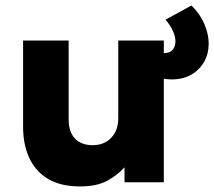

<svg xmlns="http://www.w3.org/2000/svg" viewBox="-20 -656 771 691"><path d="M268.1 15Q198.4 15 152.9 -12.2Q107.5 -39.4 85.3 -87.7Q63.1 -136 63.1 -199.8V-510H227.1V-224.2Q227.1 -182.2 249.4 -157.9Q271.6 -133.5 314.1 -133.5Q341.5 -133.5 362.2 -145.7Q382.9 -157.9 394.2 -179.4Q405.6 -201 405.6 -229.5V-510H569.6V0H428.1V-54Q403.6 -26.2 366.1 -5.6Q328.5 15 268.1 15ZM597.6 -370.2Q582.2 -370.2 566.7 -373.2Q551.1 -376.2 535.1 -380.5V-471.5Q555.8 -464.8 569.6 -464.8Q591 -464.8 601.2 -476.8Q611.4 -488.8 611.4 -507.5Q611.4 -523.2 602.9 -543.2Q594.5 -563.1 575.9 -585.2L669.1 -636.2Q700.6 -605.4 715.9 -568.7Q731.1 -532 731.1 -498.8Q731.1 -463 714.8 -433.8Q698.4 -404.6 668.5 -387.4Q638.6 -370.2 597.6 -370.2Z"/></svg>

Font: Geologica Thin
Style: Regular
Weight: 100
Version: Version 1.010;gftools[0.9.28]